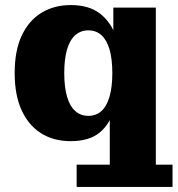

<svg xmlns="http://www.w3.org/2000/svg" viewBox="-20 -548 702 759"><path d="M259 10Q193 10 143.5 -20.5Q94 -51 66 -111Q38 -171 38 -259Q38 -348 66 -407.5Q94 -467 144 -497.5Q194 -528 260 -528Q333 -528 377 -493Q421 -458 440.5 -397.5Q460 -337 459 -260L449 -258Q449 -179 432 -118.5Q415 -58 374 -24Q333 10 259 10ZM329 -90Q360 -90 381 -109Q402 -128 413 -166Q424 -204 424 -259Q424 -315 413 -352.5Q402 -390 381 -409Q360 -428 329 -428Q299 -428 277.5 -409Q256 -390 245 -352.5Q234 -315 234 -259Q234 -204 245 -166Q256 -128 277.5 -109Q299 -90 329 -90ZM283 191V103H414V-152L436 -264L428 -338V-518H596V103H662V191Z"/></svg>

Font: Montagu Slab 144pt
Style: Bold
Weight: 700
Designer: Florian Karsten
Foundry: Florian Karsten
Version: Version 1.000